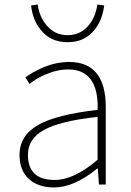

<svg xmlns="http://www.w3.org/2000/svg" viewBox="-20 -813 576 846"><path d="M111 -21Q66 -59 66 -130Q66 -216 149 -263Q229 -308 410 -329Q413 -405 388 -450Q356 -507 282 -507Q232 -507 181 -485Q142 -469 110 -443L92 -472Q107 -483 124 -493Q146 -505 168 -515Q227 -540 284 -540Q446 -540 446 -341V0H416L411 -70H408Q306 13 218 13Q152 13 111 -21ZM410 -109V-298Q243 -280 171 -239Q103 -200 103 -131Q103 -20 221 -20Q306 -20 410 -109ZM159 -682Q124 -725 117 -789L146 -793Q154 -738 185 -702Q221 -658 278 -658Q335 -658 371 -702Q401 -738 409 -793L439 -789Q431 -724 397 -682Q353 -627 278 -627Q202 -627 159 -682Z"/></svg>

Font: Noto Sans CJK TC Thin
Style: Regular
Weight: 250
Designer: Ryoko NISHIZUKA ???? (kana & ideographs); Paul D. Hunt (Latin, Greek & Cyrillic); Wenlong ZHANG ??? (bopomofo); Sandoll 
Foundry: Adobe Systems Incorporated
Version: Version 1.004 January 19, 2016